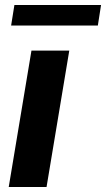

<svg xmlns="http://www.w3.org/2000/svg" viewBox="-20 -748 424 768"><path d="M14.9 0 105.8 -545.5H257.1L166.2 0ZM384.2 -728 371.4 -646H24.5L37.6 -728Z"/></svg>

Font: Karasuma Gothic
Style: Bold Italic
Weight: 700
Italic angle: 9.39998°
Designer: Rasmus Andersson / Ryoko Nishizuka
Foundry: Genbu
Version: Version 1.00